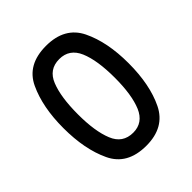

<svg xmlns="http://www.w3.org/2000/svg" viewBox="-197 -834 969 969"><g transform="rotate(-45 287.5 -349.5)"><path d="M290 8Q154 8 105.5 -96Q56.5 -199.5 56.5 -351Q56.5 -500.5 105 -604Q153 -707 288 -707Q421 -707 471 -604.5Q521 -501.5 521 -350.5Q521 -197 471 -94.5Q421 8 290 8ZM290 -85.5Q360.5 -85.5 390.5 -155.5Q420 -225.5 420 -347.5Q420 -472 390 -542.5Q360 -612.5 288 -612.5Q214 -612.5 186 -542Q157.5 -471 157.5 -348Q157.5 -227.5 186.5 -156.5Q215 -85.5 290 -85.5Z"/></g></svg>

Font: Acari Sans Neue SemiBold
Style: Regular
Weight: 600
Designer: Alfredo Marco Pradil (font), Cristiano Sobral (main changes)
Foundry: Hanken Design Co. (font), Cristiano Sobral (main changes)
Version: Version 2.459;March 19, 2022;FontCreator 14.0.0.2808 64-bit;